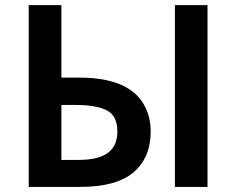

<svg xmlns="http://www.w3.org/2000/svg" viewBox="-20 -734 928 754"><path d="M293.9 0C390.6 0 460.9 -19.5 505.4 -58.1C549.8 -96.7 571.8 -149.9 571.8 -217.8C571.8 -257.8 562.5 -293.9 543.5 -326.2C505.9 -390.1 425.3 -429.2 293 -429.2H221.2V-713.9H92.8V0ZM794.9 0V-713.9H667V0ZM221.2 -106V-321.8H278.8C332 -321.8 372.6 -314.5 399.9 -300.3C427.2 -286.1 440.9 -258.3 440.9 -217.8C440.9 -138.2 386.2 -106 288.1 -106Z"/></svg>

Font: Noto Reveo Sans
Style: Regular
Weight: 600
Designer: Monotype Design Team
Foundry: Monotype Imaging Inc.
Version: Version 2.007